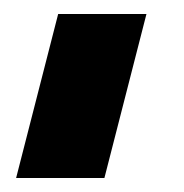

<svg xmlns="http://www.w3.org/2000/svg" viewBox="-20 -169 262 274"><path d="M3 85 63 -149H189L129 85Z"/></svg>

Font: Zilla Slab Bold
Style: Bold
Weight: 700
Designer: Typotheque.com
Foundry: Typotheque type foundry
Version: Version 1.1; 2017; ttfautohint (v1.6)